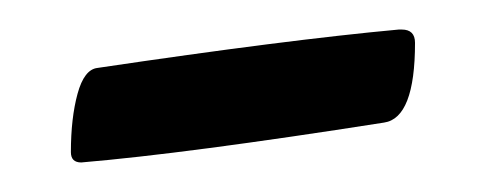

<svg xmlns="http://www.w3.org/2000/svg" viewBox="-20 -278 329 130"><path d="M28 -175Q28 -198 32.5 -214.5Q37 -231 46 -232Q174 -251 250 -258H252Q261 -258 261 -249Q261 -198 240 -195Q106 -174 35 -168Q28 -168 28 -175Z"/></svg>

Font: EB Garamond Medium
Style: Regular
Weight: 500
Designer: Georg Duffner and Octavio Pardo
Foundry: Georg Duffner
Version: Version 1.000